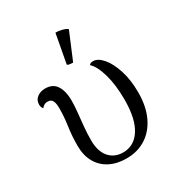

<svg xmlns="http://www.w3.org/2000/svg" viewBox="-178 -871 948 1009"><g transform="rotate(-30 296.5 -366.0)"><path d="M299.1 13.4Q240.5 13.4 197.3 -9.2Q154.2 -31.8 131 -73.7Q107.8 -115.5 107.8 -172.9Q107.8 -231.2 115.8 -286.2Q123.8 -341.1 123.8 -392.9Q123.8 -422.4 116 -437.7Q108.2 -453.1 86.4 -453.1Q73.7 -453.1 65 -447.3Q56.2 -441.6 50.4 -433.9Q40.9 -446.6 40.9 -461.8Q40.9 -488.5 61.3 -504Q81.6 -519.4 110.1 -519.4Q157.1 -519.4 178.5 -485.4Q199.9 -451.5 199.9 -396Q199.9 -363.5 195.9 -325.3Q191.9 -287 187.9 -245.5Q183.9 -204.1 183.9 -162.3Q183.9 -95.5 215.2 -59.2Q246.4 -22.9 299.1 -22.9Q366.2 -22.9 404.7 -83.7Q443.3 -144.4 443.3 -259.7Q443.3 -350.4 424.2 -416.4Q405.1 -482.4 376.5 -507.5Q383.1 -518 399.8 -518Q429.1 -518 457.6 -484.9Q486.2 -451.8 505.4 -393Q524.7 -334.1 524.7 -256.9Q524.7 -173.5 496.5 -112.8Q468.2 -52.1 417.3 -19.3Q366.4 13.4 299.1 13.4ZM306.5 -563.5Q298.8 -563.4 287.7 -564.8Q276.7 -566.3 271.9 -570.3L304.5 -746.3Q322.8 -746.7 343.1 -741.4Q363.4 -736.2 375.1 -727.3Z"/></g></svg>

Font: Arima Thin
Style: Regular
Weight: 100
Designer: Joana Correia and Natanael Gama
Foundry: NDISCOVER
Version: Version 1.101;gftools[0.9.23]